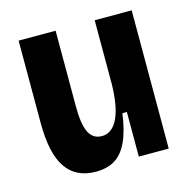

<svg xmlns="http://www.w3.org/2000/svg" viewBox="-85 -611 699 707"><g transform="rotate(-15 264.0 -257.0)"><path d="M197 13Q121 13 83.5 -42Q46 -97 46 -213V-527H187V-237Q187 -170 202.5 -139Q218 -108 252 -108Q272 -108 287.5 -120Q303 -132 313.5 -154.5Q324 -177 329.5 -209Q335 -241 336 -282V-527H477V-224V0H363V-170H346Q337 -104 318 -63.5Q299 -23 269.5 -5Q240 13 197 13Z"/></g></svg>

Font: Bricolage Grotesque 36pt SemiCondensed
Style: Bold
Weight: 700
Width: 4
Designer: Mathieu Triay
Foundry: Atelier Triay
Version: Version 1.001;gftools[0.9.33.dev8+g029e19f]